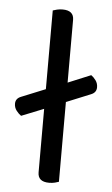

<svg xmlns="http://www.w3.org/2000/svg" viewBox="-50 -690 425 729"><g transform="rotate(5 162.5 -325.0)"><path d="M202 -2Q197 0 187 2.5Q177 5 165 5Q122 5 122 -31V-273L37 -239Q28 -245 19 -256.5Q10 -268 10 -283Q10 -303 31 -311L122 -348V-648Q127 -650 137.5 -652.5Q148 -655 159 -655Q202 -655 202 -619V-380L289 -416Q298 -410 306.5 -398.5Q315 -387 315 -372Q315 -352 295 -344L202 -306V-2Z"/></g></svg>

Font: Baloo 2
Style: Regular
Weight: 400
Designer: Sarang Kulkarni and Ek Type
Foundry: Ek Type
Version: Version 1.640;hotconv 1.0.111;makeotfexe 2.5.65597; ttfautoh